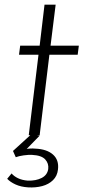

<svg xmlns="http://www.w3.org/2000/svg" viewBox="-20 -583 365 828"><path d="M172 -563H220L198 -386H320L315 -347H193L151 0H104L146 -347H62L67 -386H151ZM30 165Q40 177 57.5 185.5Q75 194 100 196Q135 197 159.5 184.5Q184 172 188 146Q191 122 175 104.5Q159 87 119 85Q103 84 82 87Q61 90 48 95L36 68L115 -4L151 2L73 82L57 69Q69 64 90.5 60Q112 56 132 58Q182 60 208.5 83.5Q235 107 230 148Q227 176 208.5 194Q190 212 162 219.5Q134 227 101 225Q70 223 47 212.5Q24 202 11 188Z"/></svg>

Font: Josefin Sans Thin Light
Style: Italic
Weight: 300
Italic angle: -7°
Version: Version 2.000